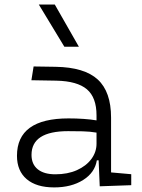

<svg xmlns="http://www.w3.org/2000/svg" viewBox="-20 -815 626 845"><path d="M418.9 4.9 414.1 -109.4H406.2Q397.5 -55.2 345.7 -22.7Q293.9 9.8 218.3 9.8Q140.1 9.8 97.4 -26.6Q54.7 -63 54.7 -129.4Q54.7 -293.9 281.7 -293.9Q316.4 -293.9 347.9 -291.7Q379.4 -289.6 404.8 -285.2V-307.1Q404.8 -386.2 362.3 -422.1Q319.8 -458 228 -460L118.2 -461.9L127.9 -522.5L224.6 -521Q351.6 -519 410.2 -465.1Q468.8 -411.1 468.8 -297.4V-56.2L557.6 -48.3V0ZM404.8 -231.4Q376 -236.3 343 -237.1Q310.1 -237.8 279.8 -237.8Q118.7 -237.8 118.7 -133.3Q118.7 -92.3 146 -70.1Q173.3 -47.9 223.6 -47.9Q277.8 -47.9 318.6 -66.2Q359.4 -84.5 382.1 -115.2Q404.8 -146 404.8 -182.6ZM263.2 -609.4 150.9 -794.9H221.2L327.1 -609.4Z"/></svg>

Font: Cascadia Mono PL Light
Style: Regular
Weight: 300
Monospace: yes
Designer: Aaron Bell
Foundry: Saja Typeworks
Version: Version 2404.023; ttfautohint (v1.8.4)